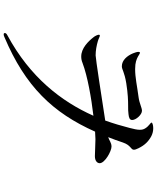

<svg xmlns="http://www.w3.org/2000/svg" viewBox="75 -895 850 1040"><g transform="rotate(90 500.0 -375.0)"><path d="M774 -554C753 -554 742 -542 723 -536C733 -562 743 -588 752 -616C767 -660 791 -658 791 -675C791 -681 789 -688 783 -700C766 -735 745 -755 717 -770C703 -777 689 -780 674 -780C657 -780 644 -775 644 -771C644 -765 663 -757 675 -737C681 -728 683 -719 683 -707C683 -693 679 -675 673 -652C662 -609 649 -565 633 -520C511 -501 296 -468 280 -468C254 -468 227 -473 203 -480C189 -484 178 -491 173 -491C170 -491 168 -489 168 -486C168 -479 175 -464 182 -456C204 -428 241 -390 286 -390C298 -390 309 -392 321 -397C392 -424 512 -445 607 -456C530 -283 399 -113 171 10C161 15 159 20 159 24C159 28 162 30 166 30C170 30 175 29 181 26C448 -87 591 -236 693 -465C710 -466 724 -467 734 -467C758 -467 809 -464 826 -464C852 -464 864 -477 864 -490C864 -518 799 -554 774 -554ZM339 -610C357 -610 369 -624 431 -634C488 -643 525 -644 553 -644C571 -644 585 -644 598 -646C617 -648 630 -652 630 -666C630 -687 601 -719 580 -719C564 -719 539 -705 509 -701C441 -692 401 -682 354 -682C317 -682 301 -690 287 -697C275 -704 270 -708 266 -708C262 -708 261 -705 261 -699C261 -692 265 -680 269 -670C282 -639 306 -610 339 -610Z"/></g></svg>

Font: Shippori Mincho OTF Medium
Style: Regular
Weight: 500
Designer: FONTDASU
Foundry: FONTDASU / Google Inc. / but / Adobe
Version: Version 3.300;hotconv 1.0.109;makeotfexe 2.5.65596